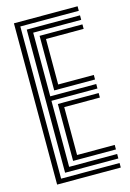

<svg xmlns="http://www.w3.org/2000/svg" viewBox="-122 -860 624 920"><g transform="rotate(-15 190.5 -400.0)"><path d="M43.2 0V-800H359V-777.5H69V-22.5H359V0ZM94.8 -45V-755H359V-732.8H120.8V-417H349V-394.8H120.8V-67.2H359V-45ZM146.5 -439.5V-710.2H359V-687.8H172.2V-462H349V-439.5ZM146.5 -89.8V-372.2H349V-349.8H172.2V-112.2H359V-89.8Z"/></g></svg>

Font: Big Shoulders Inline Display ExtraBold
Style: Regular
Weight: 800
Designer: Patric King
Foundry: XO Type Co
Version: Version 1.000